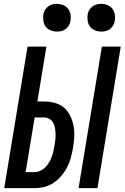

<svg xmlns="http://www.w3.org/2000/svg" viewBox="-20 -977 647 997"><path d="M388 0 509 -735H607L486 0ZM2 0 123 -735H221L174 -450H209Q238 -450 265.5 -442.5Q293 -435 313 -417.5Q333 -400 345 -375Q357 -350 362 -323Q367 -296 365.5 -267Q364 -238 359 -209Q355 -184 348 -158.5Q341 -133 329 -109.5Q317 -86 299 -64.5Q281 -43 258.5 -28Q236 -13 210.5 -6.5Q185 0 159 0ZM113 -83H159Q174 -83 189 -90Q204 -97 215.5 -108.5Q227 -120 235 -134Q243 -148 248.5 -162.5Q254 -177 257.5 -192Q261 -207 263 -222Q266 -238 267.5 -253Q269 -268 268.5 -283Q268 -298 265.5 -312.5Q263 -327 256 -339.5Q249 -352 236.5 -359.5Q224 -367 209 -367H160ZM506 -813Q489 -813 473 -819.5Q457 -826 447.5 -838.5Q438 -851 435.5 -868Q433 -885 435 -902Q437 -914 443.5 -925Q450 -936 460 -943.5Q470 -951 482 -954Q494 -957 506 -957Q523 -957 538.5 -950.5Q554 -944 563.5 -931.5Q573 -919 576 -902Q579 -885 576 -868Q574 -856 567.5 -845Q561 -834 551.5 -826.5Q542 -819 530 -816Q518 -813 506 -813ZM276 -813Q259 -813 243 -819.5Q227 -826 217.5 -838.5Q208 -851 205.5 -868Q203 -885 205 -902Q207 -914 213.5 -925Q220 -936 230 -943.5Q240 -951 252 -954Q264 -957 276 -957Q293 -957 308.5 -950.5Q324 -944 333.5 -931.5Q343 -919 346 -902Q349 -885 346 -868Q344 -856 337.5 -845Q331 -834 321.5 -826.5Q312 -819 300 -816Q288 -813 276 -813Z"/></svg>

Font: Iosevka SmBd Ex Obl
Style: Regular
Weight: 600
Width: 7
Italic angle: -9°
Monospace: yes
Designer: Belleve Invis
Foundry: Belleve Invis
Version: Version 32.5.0; ttfautohint (v1.8.4)